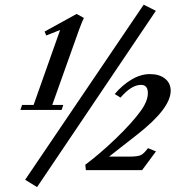

<svg xmlns="http://www.w3.org/2000/svg" viewBox="-20 -717 744 809"><path d="M136.2 71.3 85.9 40.5 585.4 -697.3 636.7 -671.4ZM65.9 -253.9 73.2 -274.9H121.6L233.4 -590.8L174.8 -567.4L168 -584L302.7 -658.2L333.5 -641.6Q328.6 -632.8 313.5 -592.8L200.2 -274.9H246.6L239.7 -253.9ZM341.8 0 339.4 -22.9Q399.9 -67.9 468.3 -133.5Q536.6 -199.2 573.2 -250Q603 -291 603 -324.7Q603 -359.4 574.2 -359.4Q533.7 -359.4 487.8 -305.7L463.4 -320.8Q494.6 -357.9 533.4 -381.3Q572.3 -404.8 611.8 -404.8Q651.4 -404.8 675.3 -385.7Q699.2 -366.7 699.2 -334.5Q699.2 -260.3 558.1 -149.9L439.5 -57.1H524.9Q559.1 -57.1 572.8 -63.2Q586.4 -69.3 603.5 -92.8L637.2 -79.1L578.6 0Z"/></svg>

Font: Elstob 8pt SemiBold
Style: Italic
Weight: 600
Italic angle: -20°
Designer: Peter S. Baker
Version: Version 1.015